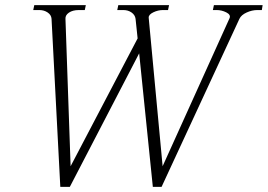

<svg xmlns="http://www.w3.org/2000/svg" viewBox="-20 -720 1039 745"><path d="M999 -700 996 -681H978Q958 -681 937 -671.5Q916 -662 909 -647L607 5H573L520 -513L251 5H214L180 -647Q179 -662 165 -671.5Q151 -681 133 -681H109L113 -700H313L309 -681H286Q262 -681 247.5 -671Q233 -661 234 -647L254 -75L514 -571L506 -647Q504 -662 490.5 -671.5Q477 -681 459 -681H435L439 -700H636L632 -681H612Q593 -681 574.5 -672Q556 -663 557 -651L611 -75L871 -650Q876 -663 858 -672Q840 -681 821 -681H806L810 -700Z"/></svg>

Font: Taviraj ExtraLight
Style: Italic
Weight: 275
Italic angle: -12°
Designer: Katatrad Team
Foundry: CadsonDemak
Version: Version 1.001